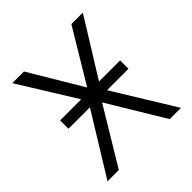

<svg xmlns="http://www.w3.org/2000/svg" viewBox="-151 -640 747 747"><g transform="rotate(-45 222.5 -266.0)"><path d="M57 -298V-252H175L20 0H82L222 -232L362 0H424L269 -252H387V-298H271L416 -532H353L222 -314L92 -532H28L173 -298Z"/></g></svg>

Font: Noto Sans SemiCondensed Light
Style: Regular
Weight: 300
Width: 4
Designer: Monotype Design Team
Foundry: Monotype Imaging Inc.
Version: Version 2.013